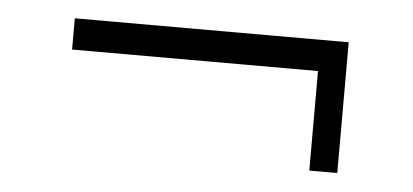

<svg xmlns="http://www.w3.org/2000/svg" viewBox="-29 -420 632 294"><g transform="rotate(5 286.5 -273.5)"><path d="M454 -173V-359H497V-173ZM76 -374H497V-326H76Z"/></g></svg>

Font: Pathway Extreme 28pt ExtraLight
Style: Regular
Weight: 250
Designer: Eduardo Rodriguez Tunni
Foundry: Eduardo Rodriguez Tunni
Version: Version 1.001;gftools[0.9.26]